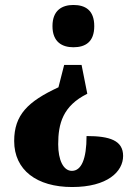

<svg xmlns="http://www.w3.org/2000/svg" viewBox="-20 -560 543 772"><path d="M275 -540C230 -540 191 -519 191 -455C191 -391 230 -370 275 -370C323 -370 359 -391 359 -455C359 -519 323 -540 275 -540ZM331 -183 308 -299H238L215 -209C92 -152 37 -98 37 7C37 124 128 192 270 192C412 192 475 130 475 67C475 5 422 -13 328 -13C328 80 307 127 269 127C235 127 214 84 214 20C214 -62 232 -134 331 -183Z"/></svg>

Font: Noto Serif Armenian Condensed Black
Style: Regular
Weight: 900
Width: 3
Designer: Monotype Design Team
Foundry: Monotype Imaging Inc.
Version: Version 2.008